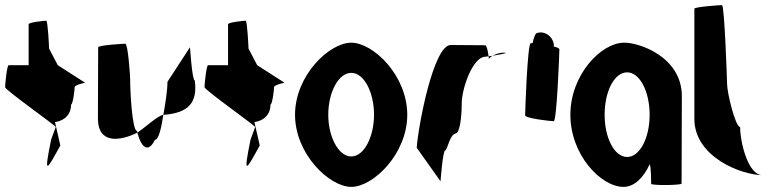

<svg xmlns="http://www.w3.org/2000/svg" viewBox="-34 -723 3052 751"><path d="M-14 -382C-14 -371 192 -226 184 -226L166 -177C137 -34 147 -54 202 -154L181 -246C197 -246 244 -261 244 -314C251 -314 258 -371 258 -382C258 -392 305 -400 298 -400L192 -468L158 -533C158 -540 153 -642 147 -642C141 -642 78 -636 78 -628V-468H0C-7 -468 -14 -392 -14 -382Z M349 -260C349 -158 436 -171 503 -204C502 -206 503 -209 502 -211C483 -211 475 -366 475 -416C475 -424 467 -552 456 -552C446 -552 350 -546 350 -538C350 -538 349 -340 349 -260ZM503 -204C521 -139 548 -127 572 -176C586 -176 597 -221 605 -274C582 -270 541 -230 503 -204ZM605 -274H609C704 -282 739 -322 728 -408C717 -408 709 -546 709 -538L621 -403C621 -370 613 -319 605 -274Z M766 -382C766 -371 972 -226 964 -226L946 -177C917 -34 927 -54 982 -154L961 -246C977 -246 1024 -261 1024 -314C1031 -314 1038 -371 1038 -382C1038 -392 1085 -400 1078 -400L972 -468L938 -533C938 -540 933 -642 927 -642C921 -642 858 -636 858 -628V-468H780C773 -468 766 -392 766 -382Z M1120 -274C1120 -121 1254 8 1340 8C1426 8 1559 -121 1559 -274C1559 -428 1426 -556 1340 -556C1254 -556 1120 -428 1120 -274ZM1250 -274C1250 -362 1290 -438 1340 -438C1390 -438 1429 -362 1429 -274C1429 -188 1390 -111 1340 -111C1290 -111 1250 -188 1250 -274Z M1596 -145 1689 -14C1689 -6 1697 -135 1708 -135C1718 -142 1724 -194 1748 -201C1763 -201 1772 -258 1772 -318C1772 -378 1816 -501 1864 -501C1864 -501 1869 -502 1877 -503C1875 -520 1870 -546 1864 -546C1864 -546 1771 -547 1729 -547C1661 -547 1601 -225 1596 -145ZM1877 -503C1878 -498 1878 -494 1878 -491C1878 -494 1884 -500 1893 -505C1887 -504 1882 -504 1877 -503ZM1893 -505C1923 -510 1962 -517 1935 -517C1919 -517 1904 -511 1893 -505Z M2020 -272C2020 -260 2119 -249 2132 -249C2144 -249 2154 -518 2154 -530C2154 -534 2145 -538 2132 -541C2133 -548 2132 -556 2128 -564C2118 -588 2090 -602 2067 -594C2061 -594 2054 -578 2049 -554H2042C2029 -554 2020 -284 2020 -272Z M2197 -274C2197 -118 2316 8 2405 8C2447 8 2483 -28 2507 -80C2513 -76 2513 -4 2513 -4C2513 3 2632 2 2632 -5L2633 -347C2633 -500 2466 -558 2405 -556C2316 -554 2197 -430 2197 -274ZM2331 -274C2331 -366 2369 -440 2419 -440C2468 -440 2507 -366 2507 -274C2507 -184 2469 -109 2419 -109C2369 -109 2331 -184 2331 -274Z M2682 -258C2682 -108 2868 -38 2948 -38C2892 -38 2861 -167 2861 -226C2842 -227 2810 -361 2810 -394C2810 -401 2800 -703 2790 -703C2780 -703 2682 -696 2682 -689Z"/></svg>

Font: Ampere
Style: SCUltCnd
Weight: 400
Version: Version 1